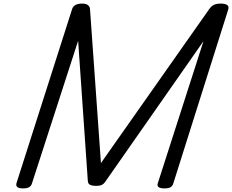

<svg xmlns="http://www.w3.org/2000/svg" viewBox="-20 -1035 1293 1069"><path d="M108 14Q63 14 72 -16L382 -986Q387 -1000 400.5 -1007.5Q414 -1015 438 -1015Q459 -1015 469.5 -1006.5Q480 -998 481 -986L542 -127L1146 -986Q1157 -1001 1171 -1008Q1185 -1015 1209 -1015Q1234 -1015 1245 -1007Q1256 -999 1251 -983L945 -14Q941 0 930 7Q919 14 896 14Q848 14 859 -16L1113 -806L566 -23Q557 -10 545.5 -5Q534 0 515 0Q496 0 483 -5.5Q470 -11 469 -27L415 -808L158 -14Q154 0 142.5 7Q131 14 108 14Z"/></svg>

Font: Playwrite AU TAS
Style: Regular
Weight: 400
Designer: Veronika Burian, José Scaglione
Foundry: TypeTogether
Version: Version 1.002